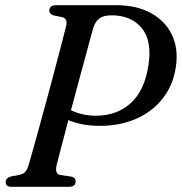

<svg xmlns="http://www.w3.org/2000/svg" viewBox="-20 -720 701 740"><path d="M657.5 -460.5Q646.5 -389.5 606 -339Q565.5 -288.5 503.8 -261.8Q442 -235 367 -235Q327 -235 298 -240.8Q269 -246.5 243.5 -257Q227.5 -196 215 -148.5Q202.5 -101 198.5 -84.5Q190 -49.5 212.5 -45.5L253.5 -39.5Q271.5 -36 271.5 -21.5Q271.5 0 245.5 0H24Q2 0 2 -18.5Q2 -35 24.5 -40.5L52 -45.5Q68 -48.5 76 -56.2Q84 -64 89.5 -81.5Q94.5 -97 106 -138.5Q117.5 -180 133 -236.2Q148.5 -292.5 165 -353.5Q181.5 -414.5 196.2 -470.5Q211 -526.5 221.5 -567.2Q232 -608 235.5 -622.5Q241 -648.5 219 -654L187 -660.5Q170 -666 170 -679Q170 -700 198 -700H427.5Q507 -700 562.8 -669Q618.5 -638 643.5 -583.8Q668.5 -529.5 657.5 -460.5ZM338.5 -609.5Q336.5 -603 328.5 -573Q320.5 -543 308.2 -498Q296 -453 281.8 -400.2Q267.5 -347.5 253.5 -295Q298 -274 349 -274Q431 -274 484.2 -322.8Q537.5 -371.5 552 -468Q567 -562 526.5 -611.5Q486 -661 409.5 -661Q379 -661 362.8 -648.8Q346.5 -636.5 338.5 -609.5Z"/></svg>

Font: Fraunces 72pt S050
Style: Italic
Weight: 400
Italic angle: -16°
Version: Version 1.000; ttfautohint (v1.8.3)